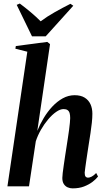

<svg xmlns="http://www.w3.org/2000/svg" viewBox="-20 -1054 588 1086"><path d="M390.5 11.5Q376.5 11.5 363 5.8Q349.5 0 341 -13Q332.5 -26 332.5 -47.5Q332.5 -57 334.8 -76.2Q337 -95.5 340.8 -120.8Q344.5 -146 348.5 -173Q352.5 -200 356.5 -224.5Q360.5 -250.5 364.2 -274.8Q368 -299 370.8 -320.2Q373.5 -341.5 375.2 -358.5Q377 -375.5 377 -386Q377 -403 373.8 -414.2Q370.5 -425.5 362.2 -431.2Q354 -437 339.5 -437Q320.5 -437 297.8 -421.2Q275 -405.5 252.8 -379.2Q230.5 -353 212 -320.8Q193.5 -288.5 182.5 -255L144 0H22L134.5 -761.5L67 -778.5L69.5 -793.5L247.5 -817L263 -804.5L191 -314Q206 -351 227.5 -386.8Q249 -422.5 276.2 -451.5Q303.5 -480.5 335.2 -498Q367 -515.5 402 -515.5Q436.5 -515.5 458.8 -501.8Q481 -488 491.8 -464.5Q502.5 -441 502.5 -411Q502.5 -387.5 499.5 -359.8Q496.5 -332 491.8 -301Q487 -270 482 -238Q478.5 -216 475 -192.5Q471.5 -169 468.2 -146.8Q465 -124.5 462.5 -106.5Q460 -88.5 459 -77.5Q459 -61 464.2 -55Q469.5 -49 477.5 -49Q486.5 -49 498.5 -55Q510.5 -61 524 -75.5L534.5 -55.5Q523 -40.5 503 -25.2Q483 -10 455.2 0.8Q427.5 11.5 390.5 11.5ZM161 -848.5 74.5 -1026.5 92 -1034Q123.5 -1010.5 153.8 -985Q184 -959.5 210 -933.5Q246 -960.5 289.5 -985Q333 -1009.5 378.5 -1032.5L394.5 -1021.5L238.5 -848.5Z"/></svg>

Font: Merriweather 144pt SemiBold
Style: Italic
Weight: 600
Italic angle: -7.8°
Version: Version 2.101